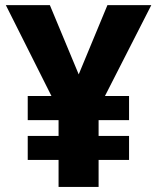

<svg xmlns="http://www.w3.org/2000/svg" viewBox="-20 -734 618 754"><path d="M175.8 -713.9H2.9L182.1 -356.9H88.9V-262.2H210V-200.2H88.9V-106H210V0H367.2V-106H486.8V-200.2H367.2V-262.2H486.8V-356.9H392.1L574.2 -713.9H401.9L289.1 -441.9Z"/></svg>

Font: Noto Reveo Sans
Style: Regular
Weight: 800
Designer: Monotype Design Team
Foundry: Monotype Imaging Inc.
Version: Version 2.007